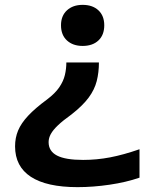

<svg xmlns="http://www.w3.org/2000/svg" viewBox="-20 -550 640 790"><path d="M387 -293Q387 -252 378 -216.5Q369 -181 344.5 -148Q320 -115 274 -79Q239 -54 218.5 -34.5Q198 -15 189 1.5Q180 18 180 35Q180 72 214.5 90Q249 108 322 108Q378 108 433 97.5Q488 87 554 64V181Q499 200 431 210Q363 220 299 220Q172 220 107 177.5Q42 135 42 52Q42 17 54.5 -13Q67 -43 96 -74Q125 -105 174 -141Q207 -166 224 -191Q241 -216 247 -241.5Q253 -267 253 -293ZM320 -530Q361 -530 385 -507.5Q409 -485 409 -446Q409 -406 385 -383.5Q361 -361 320 -361Q280 -361 255.5 -383.5Q231 -406 231 -446Q231 -485 255.5 -507.5Q280 -530 320 -530Z"/></svg>

Font: M PLUS Code Latin Expanded SemiBold
Style: Regular
Weight: 600
Width: 7
Designer: Coji Morishita
Foundry: UNDERFOREST DESIGN
Version: Version 1.002; ttfautohint (v1.8.3)